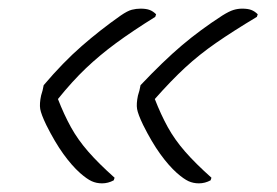

<svg xmlns="http://www.w3.org/2000/svg" viewBox="-20 -522 640 444"><path d="M245 -111 243 -105Q230 -98 216 -98Q203 -98 192 -103Q181 -108 165 -122Q146 -139 126.5 -166Q107 -193 87 -233Q75 -258 73 -270Q71 -282 75 -301Q77 -307 78.5 -313Q80 -319 81 -325Q126 -378 169 -415.5Q212 -453 259 -486Q275 -497 285 -499.5Q295 -502 305 -502Q318 -502 326 -499Q334 -496 341 -489L339 -483Q286 -450 248 -422Q210 -394 178.5 -364Q147 -334 114 -293Q128 -257 144 -228Q160 -199 184 -171.5Q208 -144 245 -111ZM469 -111 467 -105Q454 -98 440 -98Q427 -98 416 -103Q405 -108 389 -122Q370 -139 350.5 -166Q331 -193 311 -233Q299 -258 297 -270Q295 -282 299 -301Q301 -307 302.5 -313Q304 -319 305 -325Q358 -381 400.5 -417Q443 -453 494 -486Q510 -496 520 -499Q530 -502 540 -502Q553 -502 561 -499Q569 -496 576 -489L574 -483Q519 -450 480 -423Q441 -396 408.5 -366Q376 -336 338 -293Q352 -257 368 -228Q384 -199 408 -171.5Q432 -144 469 -111Z"/></svg>

Font: Recursive Sn Csl St Lt
Style: Italic
Weight: 300
Italic angle: -15°
Version: Version 1.079;hotconv 1.0.112;makeotfexe 2.5.65598; ttfautoh